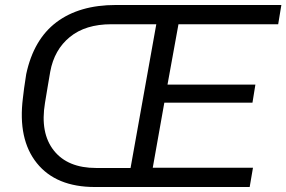

<svg xmlns="http://www.w3.org/2000/svg" viewBox="-20 -749 1147 769"><path d="M359.9 0Q204.6 0 127.7 -95.5Q50.8 -190.9 71.8 -356.9Q74.7 -386.7 85 -452.1Q114.7 -591.3 206.3 -660.2Q297.9 -729 443.8 -729H1106.9L1094.2 -651.9H694.8L650.9 -410.2H1002.9L991.2 -337.9H638.2L591.8 -77.1H993.2L980 0ZM365.2 -76.2H502.9L606 -651.9H425.8Q322.3 -651.9 259.8 -600.8Q197.3 -549.8 181.2 -461.9Q178.2 -444.3 170.9 -401.4Q163.6 -358.4 160.2 -336.9Q140.1 -216.3 195.6 -146.2Q251 -76.2 365.2 -76.2Z"/></svg>

Font: Hubot Sans
Style: Italic
Weight: 400
Italic angle: -10°
Designer: Deni Anggara
Foundry: GitHub
Version: Version 1.001;gftools[0.9.31]